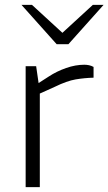

<svg xmlns="http://www.w3.org/2000/svg" viewBox="-20 -766 444 786"><path d="M85 0V-495H128L138 -426L180 -453Q212 -474 250.5 -487.5Q289 -501 325 -501Q335 -501 344.5 -499Q354 -497 363 -492V-448Q326 -447 290 -441Q254 -435 203 -410L143 -383V0ZM212 -585 225 -622 360 -746H404L260 -585ZM212 -585 68 -746H111L246 -622L260 -585Z"/></svg>

Font: REM ExtraLight
Style: Regular
Weight: 250
Designer: Octavio Pardo
Foundry: Ashler Design
Version: Version 1.005;gftools[0.9.28]